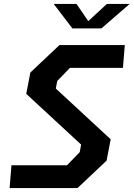

<svg xmlns="http://www.w3.org/2000/svg" viewBox="-20 -960 682 980"><path d="M29 0H375.5L524 -140L545 -249L265 -508L272 -546.5L337 -613.5H607.5L617 -730H283.5L135 -590L114 -481L394 -222L387 -183.5L322 -116.5H38.5ZM254 -940H370.5L430.5 -852L525.5 -940H642L497.5 -815H349.5Z"/></svg>

Font: Monaspace Krypton SemiBold
Style: Italic
Weight: 600
Italic angle: -11°
Designer: Riley Cran & the Lettermatic Team
Foundry: Lettermatic
Version: Version 1.101 (Monaspace Krypton)